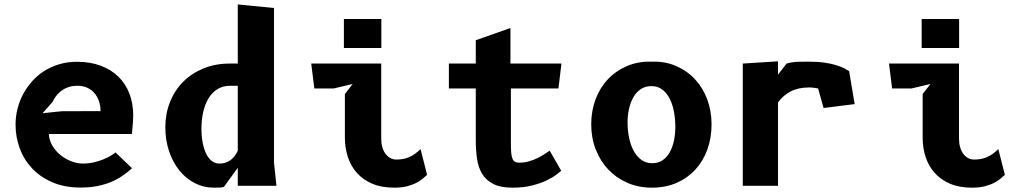

<svg xmlns="http://www.w3.org/2000/svg" viewBox="-20 -836 4590 864"><path d="M574 -79Q554 -60.5 531 -44.8Q508 -29 480 -17.2Q452 -5.5 418 1.2Q384 8 343 8Q271 8 216.2 -15.5Q161.5 -39 124.5 -78.2Q87.5 -117.5 68.8 -168.5Q50 -219.5 50 -275Q50 -310.5 58.5 -345.2Q67 -380 83.5 -411.2Q100 -442.5 123.8 -469.5Q147.5 -496.5 178.2 -516Q209 -535.5 246.2 -546.8Q283.5 -558 326.5 -558Q386.5 -558 433.5 -540.2Q480.5 -522.5 513 -490.8Q545.5 -459 562.5 -414.5Q579.5 -370 579.5 -316Q579.5 -302.5 577.8 -280.5Q576 -258.5 573.5 -233H200Q201 -206 215 -181.8Q229 -157.5 250.8 -139.5Q272.5 -121.5 299.2 -110.8Q326 -100 353 -100Q378.5 -100 402.2 -105.5Q426 -111 445.2 -119Q464.5 -127 478.8 -135.5Q493 -144 500 -150ZM432.5 -336Q432.5 -359 425.8 -379.5Q419 -400 406 -415.8Q393 -431.5 373.5 -440.8Q354 -450 328.5 -450Q303 -450 284 -442.5Q265 -435 251.5 -423.8Q238 -412.5 229.5 -400Q221 -387.5 217 -378L171.5 -326.5L258 -335.5Z M1050 -450H1015.5Q982.5 -450 958 -434.5Q933.5 -419 917.8 -392.5Q902 -366 894.2 -331Q886.5 -296 886.5 -257.5Q886.5 -220.5 892.5 -191.5Q898.5 -162.5 909 -142Q919.5 -121.5 934.2 -110.8Q949 -100 966.5 -100Q984.5 -100 998 -105.2Q1011.5 -110.5 1021.5 -118.8Q1031.5 -127 1038.5 -137.5Q1045.5 -148 1050 -158ZM1050 0V-81L987.5 5Q983.5 6 980 6.8Q976.5 7.5 971.8 7.8Q967 8 960.2 8.2Q953.5 8.5 943 8.5Q897 8.5 857 -11.8Q817 -32 787.5 -68.5Q758 -105 741 -154.8Q724 -204.5 724 -264Q724 -323.5 744.5 -375.8Q765 -428 803 -466.8Q841 -505.5 894.8 -527.8Q948.5 -550 1015 -550H1050V-816L1213 -800V-104.5L1224 0Z M1527.5 -750.5H1696V-620H1527.5ZM1567 -458 1482 -438H1394.5L1380.5 -550H1695.5V-211.5Q1695.5 -191 1700.5 -173.8Q1705.5 -156.5 1714.5 -144.2Q1723.5 -132 1736 -125Q1748.5 -118 1763.5 -118Q1796.5 -118 1821.5 -129Q1846.5 -140 1872.5 -165L1902 -49Q1895 -43.5 1884.5 -34Q1874 -24.5 1856.8 -15Q1839.5 -5.5 1814.5 1.5Q1789.5 8.5 1754 8.5Q1696.5 8.5 1654.8 -9.5Q1613 -27.5 1585.8 -58.2Q1558.5 -89 1545.2 -129.8Q1532 -170.5 1532 -216V-413Z M2279 -194Q2279 -168.5 2280.2 -151.2Q2281.5 -134 2285.5 -123.5Q2289.5 -113 2296.5 -108.5Q2303.5 -104 2315.5 -104Q2339 -104 2359.5 -109.8Q2380 -115.5 2397.2 -123.8Q2414.5 -132 2428.8 -141.5Q2443 -151 2453.5 -158L2505.5 -67.5Q2499 -62 2482.8 -49.5Q2466.5 -37 2439.5 -24Q2412.5 -11 2374.2 -1.2Q2336 8.5 2286 8.5Q2232 8.5 2199.2 -8.5Q2166.5 -25.5 2149.2 -54.5Q2132 -83.5 2126.5 -122.5Q2121 -161.5 2121 -205V-438H2000V-550H2121V-655L2277 -710V-550H2506.5L2493 -438H2279Z M2913.5 8.5Q2853.5 8.5 2803.5 -13.2Q2753.5 -35 2717.2 -73.2Q2681 -111.5 2660.8 -163.5Q2640.5 -215.5 2640.5 -276.5Q2640.5 -337 2660 -389Q2679.5 -441 2715.2 -479Q2751 -517 2801.5 -538.8Q2852 -560.5 2913.5 -558.5Q2973.5 -560.5 3023 -538.8Q3072.5 -517 3107.8 -479Q3143 -441 3162.5 -389Q3182 -337 3182 -276.5Q3182 -215.5 3163.2 -163.5Q3144.5 -111.5 3109.5 -73.2Q3074.5 -35 3025 -13.2Q2975.5 8.5 2913.5 8.5ZM3019 -264Q3019 -298 3013.2 -331Q3007.5 -364 2994.5 -390.2Q2981.5 -416.5 2961 -432.5Q2940.5 -448.5 2911.5 -448.5Q2883.5 -448.5 2863.2 -434.8Q2843 -421 2830 -398Q2817 -375 2810.5 -345.8Q2804 -316.5 2804 -285.5Q2804 -251 2810.5 -218Q2817 -185 2830.5 -159.2Q2844 -133.5 2865 -117.5Q2886 -101.5 2915.5 -101.5Q2942.5 -101.5 2962.2 -115.2Q2982 -129 2994.5 -152Q3007 -175 3013 -204Q3019 -233 3019 -264Z M3481 -500 3519.5 -550Q3546.5 -557.5 3571.5 -558Q3596.5 -558.5 3620.5 -558.5Q3661 -558.5 3691 -554Q3721 -549.5 3742.8 -542.8Q3764.5 -536 3778.5 -528.8Q3792.5 -521.5 3801 -516L3826 -367.5L3686 -350L3661.5 -438Q3651.5 -439.5 3641.5 -441Q3631.5 -442.5 3621.5 -442.5Q3573 -442.5 3538.5 -424.8Q3504 -407 3481 -375V0H3322.5V-550L3481 -560Z M4127.5 -750.5H4296V-620H4127.5ZM4167 -458 4082 -438H3994.5L3980.5 -550H4295.5V-211.5Q4295.5 -191 4300.5 -173.8Q4305.5 -156.5 4314.5 -144.2Q4323.5 -132 4336 -125Q4348.5 -118 4363.5 -118Q4396.5 -118 4421.5 -129Q4446.5 -140 4472.5 -165L4502 -49Q4495 -43.5 4484.5 -34Q4474 -24.5 4456.8 -15Q4439.5 -5.5 4414.5 1.5Q4389.5 8.5 4354 8.5Q4296.5 8.5 4254.8 -9.5Q4213 -27.5 4185.8 -58.2Q4158.5 -89 4145.2 -129.8Q4132 -170.5 4132 -216V-413Z"/></svg>

Font: B612 Mono
Style: Bold
Weight: 700
Version: Version 1.005